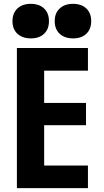

<svg xmlns="http://www.w3.org/2000/svg" viewBox="-20 -980 540 1000"><path d="M68 0V-730H438V-612H210V-444H428V-328H210V-118H438V0ZM141 -780Q97 -780 71 -804Q45 -828 45 -870Q45 -912 71 -936Q97 -960 140 -960Q184 -960 209.5 -936Q235 -912 235 -870Q235 -828 209.5 -804Q184 -780 141 -780ZM361 -780Q317 -780 291 -804Q265 -828 265 -870Q265 -912 291 -936Q317 -960 360 -960Q404 -960 429.5 -936Q455 -912 455 -870Q455 -828 429.5 -804Q404 -780 361 -780Z"/></svg>

Font: M PLUS Code Latin
Style: Bold
Weight: 700
Designer: Coji Morishita
Foundry: UNDERFOREST DESIGN
Version: Version 1.002; ttfautohint (v1.8.3)